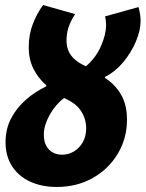

<svg xmlns="http://www.w3.org/2000/svg" viewBox="-20 -730 578 762"><path d="M226 -116Q252 -116 273.5 -129Q295 -142 308.5 -165.5Q322 -189 322 -221Q322 -258 301.5 -289.5Q281 -321 234 -341Q199 -314 176.5 -273Q154 -232 154 -197Q154 -168 164 -150.5Q174 -133 190 -124.5Q206 -116 226 -116ZM205 12Q145 12 99 -9.5Q53 -31 27.5 -71Q2 -111 2 -165Q2 -218 24 -260Q46 -302 82.5 -334Q119 -366 163 -387L164 -391Q131 -420 112.5 -457.5Q94 -495 94 -542Q94 -592 110 -634Q126 -676 151 -710L278 -674Q260 -646 252 -621.5Q244 -597 244 -569Q244 -546 252 -527.5Q260 -509 277 -494Q294 -479 321 -467Q360 -500 380.5 -546.5Q401 -593 401 -631Q401 -650 397 -665L530 -702Q534 -686 536 -672.5Q538 -659 538 -647Q538 -609 519 -564.5Q500 -520 468.5 -482.5Q437 -445 397 -425L396 -421Q435 -397 459.5 -356Q484 -315 484 -255Q484 -181 447.5 -120Q411 -59 348 -23.5Q285 12 205 12Z"/></svg>

Font: Source Sans 3 ExtraLight ExtraBold
Style: Italic
Weight: 800
Italic angle: -11°
Version: Version 3.052;hotconv 1.1.0;makeotfexe 2.6.0